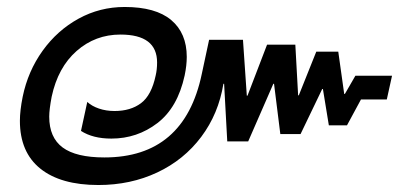

<svg xmlns="http://www.w3.org/2000/svg" viewBox="-20 -515 1175 550"><path d="M37 -169Q37 -198 45 -238Q60 -311 102 -369.5Q144 -428 205 -461.5Q266 -495 337 -495Q426 -495 470.5 -457.5Q515 -420 515 -352Q515 -328 509 -299Q489 -207 431 -162.5Q373 -118 299 -118Q246 -118 212 -140L230 -223Q243 -211 263.5 -204Q284 -197 308 -197Q354 -197 384 -219.5Q414 -242 426 -299Q430 -316 430 -336Q430 -416 325 -416Q253 -416 199.5 -369Q146 -322 128 -238Q121 -201 121 -181Q121 -121 159.5 -92.5Q198 -64 279 -64Q508 -64 558 -303L579 -401H676L687 -241H689L745 -387H826L834 -242H836L886 -367H949L966 -246H968L998 -298H1103L1088 -230H1014L974 -156H922L905 -260H903L841 -131H783L765 -275H763L691 -110H631L622 -275H620Q606 -189 556.5 -123Q507 -57 430.5 -21Q354 15 262 15Q154 15 95.5 -32Q37 -79 37 -169Z"/></svg>

Font: Prompt
Style: Italic
Weight: 400
Italic angle: -12°
Designer: Katatrad Team
Foundry: CadsonDemak
Version: Version 1.001